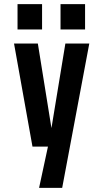

<svg xmlns="http://www.w3.org/2000/svg" viewBox="-20 -711 490 931"><path d="M169.5 200 212.5 0H137.5L48 -500H163.5L229.5 -90L297 -500H413L281.5 200ZM65 -691H184V-568H65ZM273.5 -691H392.5V-568H273.5Z"/></svg>

Font: Trispace Condensed Medium
Style: Regular
Weight: 500
Width: 3
Designer: Tyler Finck
Foundry: Etcetera Type Company
Version: Version 1.210; ttfautohint (v1.8.3)